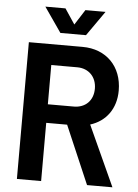

<svg xmlns="http://www.w3.org/2000/svg" viewBox="-59 -934 704 979"><g transform="rotate(5 293.0 -444.0)"><path d="M65 0H189V-298H296L424 0H554L413 -309C493 -334 543 -401 543 -494C543 -617 462 -700 340 -700H65ZM133 -888 221 -761H352L441 -888H338L288 -810L236 -888ZM189 -393V-594H322C381 -594 421 -553 421 -493C421 -432 381 -393 322 -393Z"/></g></svg>

Font: Vanilla Cream
Style: Bold
Weight: 700
Designer: Jeremy Tribby, Jinavaṁso
Foundry: Tribby Type
Version: Version 1.422;Glyphs 3.1.2 (3151)